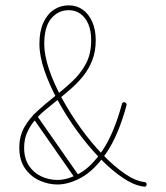

<svg xmlns="http://www.w3.org/2000/svg" viewBox="-20 -684 619 716"><path d="M435 -297Q436 -300 438 -301.5Q440 -303 443 -303Q446 -303 449 -300.5Q452 -298 452 -295Q452 -294 452 -293.5Q452 -293 452 -292Q421 -178 376.5 -113.5Q332 -49 284.5 -22.5Q237 4 194 4Q160 4 127 -11Q94 -26 73 -56.5Q52 -87 52 -133Q52 -177 71 -210Q90 -243 119.5 -270Q149 -297 181 -322Q218 -351 249.5 -380.5Q281 -410 300.5 -446.5Q320 -483 320 -534Q320 -570 309 -595Q298 -620 279.5 -633Q261 -646 237 -646H236Q197 -646 171 -615Q145 -584 145 -520Q145 -478 163 -425Q181 -372 212 -315.5Q243 -259 281.5 -205.5Q320 -152 362.5 -108Q405 -64 445 -36.5Q485 -9 519 -5Q522 -5 524.5 -2.5Q527 0 527 4Q527 8 524 10.5Q521 13 517 12Q481 8 438.5 -20.5Q396 -49 352 -94.5Q308 -140 268 -195Q228 -250 196 -308.5Q164 -367 145.5 -421.5Q127 -476 127 -520Q127 -567 141.5 -599Q156 -631 180.5 -647.5Q205 -664 236 -664H237Q266 -664 288.5 -648Q311 -632 324 -602.5Q337 -573 337 -534Q337 -492 324 -459Q311 -426 289.5 -399.5Q268 -373 242.5 -351Q217 -329 192 -309Q168 -290 146 -271.5Q124 -253 107 -232Q90 -211 80 -187Q70 -163 70 -133Q70 -93 88 -66Q106 -39 134.5 -26Q163 -13 194 -13Q233 -13 277.5 -38Q322 -63 363.5 -125Q405 -187 435 -297ZM103 -244Q102 -247 102 -249Q102 -253 104 -255.5Q106 -258 110 -258Q114 -258 117 -254L274 -29Q275 -26 275 -24Q275 -20 273 -17.5Q271 -15 267 -15Q263 -15 260 -19Z"/></svg>

Font: Libertine-Super Thin
Style: Regular
Weight: 100
Designer: Bastien Sozeau
Foundry: NBR — Bastien Sozeau
Version: Version 2.003;gftools[0.9.33]